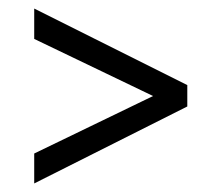

<svg xmlns="http://www.w3.org/2000/svg" viewBox="-20 -526 508 449"><path d="M418 -327V-277L60 -97V-167L366 -315V-288L60 -435V-506Z"/></svg>

Font: Gemunu Libre ExtraLight
Style: Regular
Weight: 400
Version: Version 1.100